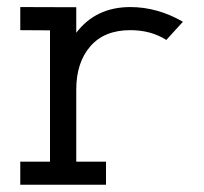

<svg xmlns="http://www.w3.org/2000/svg" viewBox="-20 -508 570 536"><path d="M444.3 -396.5Q401.4 -423.8 343.8 -423.8Q271 -423.8 231.9 -378.4Q192.9 -333 192.9 -258.3V-56.6H275.9V7.8H36.6V-56.6H119.6V-423.3L36.6 -423.8V-488.3L192.9 -487.8V-416.5Q247.6 -488.3 343.8 -488.3Q419.4 -488.3 490.7 -447.3Z"/></svg>

Font: AzarMehrMonospaced
Style: SansBold
Weight: 1
Designer: Amin Abedi
Version: Version 1.00